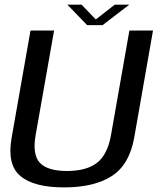

<svg xmlns="http://www.w3.org/2000/svg" viewBox="-20 -807 684 831"><path d="M257.1 4.1Q387.9 4.1 464 -45.2Q540.1 -94.5 560.8 -210.7L642.2 -674.7H540L460.6 -223.4Q445.5 -137.3 399.6 -102.1Q353.8 -66.9 269.7 -66.9Q186.2 -66.9 152.7 -102.2Q119.3 -137.6 134.4 -223.4L214.1 -674.7H112L30.3 -210.7Q9.6 -94.5 68.2 -45.2Q126.7 4.1 257.1 4.1ZM357.1 -698.2H423.9L539.8 -786.9H476.8L394.6 -722.7L333.1 -786.9H271.5Z"/></svg>

Font: Anybody Thin
Style: Italic
Weight: 100
Italic angle: -10°
Designer: Tyler Finck
Foundry: Etcetera Type Company
Version: Version 1.114;gftools[0.9.25]